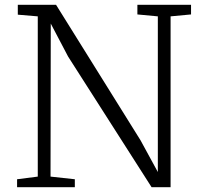

<svg xmlns="http://www.w3.org/2000/svg" viewBox="-20 -778 852 798"><path d="M774 -718 689 -710V0H610L263 -543L191 -680L190 -44L291 -33V0H51V-33L137 -44V-710L54 -717V-758H213L564 -195L636 -63V-710L551 -718V-758H774Z"/></svg>

Font: Martel UltraLight
Style: Regular
Weight: 250
Designer: Dan Reynolds
Foundry: Dan Reynolds
Version: Version 1.001; ttfautohint (v1.1) -l 5 -r 5 -G 72 -x 0 -D la